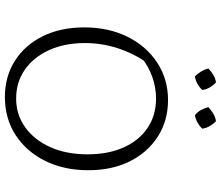

<svg xmlns="http://www.w3.org/2000/svg" viewBox="-79 -816 903 785"><g transform="rotate(90 372.5 -423.5)"><path d="M376 8Q293 8 228.5 -33Q164 -74 128 -147Q92 -220 92 -317Q92 -416 130.5 -493.5Q169 -571 236.5 -615Q304 -659 389 -659Q473 -659 538 -617.5Q603 -576 639.5 -503Q676 -430 676 -333Q676 -234 638 -157Q600 -80 532.5 -36Q465 8 376 8ZM383 -38Q449 -38 500.5 -75Q552 -112 581.5 -177.5Q611 -243 611 -330Q611 -414 583 -477Q555 -540 503.5 -575Q452 -610 383 -610Q338 -610 294 -594.5Q250 -579 214 -549L238 -576Q156 -455 156 -319Q156 -236 185 -172.5Q214 -109 265 -73.5Q316 -38 383 -38ZM317 -855Q329 -844 337.5 -829.5Q346 -815 348 -799Q338 -788 323 -779.5Q308 -771 292 -769Q282 -779 273 -793.5Q264 -808 260 -824Q271 -835 286 -844Q301 -853 317 -855ZM476 -855Q487 -844 495.5 -829.5Q504 -815 506 -799Q496 -788 481 -779.5Q466 -771 451 -769Q438 -779 430 -793.5Q422 -808 418 -824Q430 -835 444.5 -844Q459 -853 476 -855Z"/></g></svg>

Font: Piazzolla Thin ExtraLight
Style: Regular
Weight: 250
Version: Version 2.005